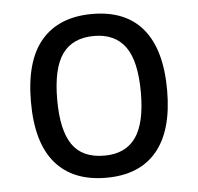

<svg xmlns="http://www.w3.org/2000/svg" viewBox="-44 -572 653 633"><g transform="rotate(-5 282.5 -256.0)"><path d="M507.8 -254.9Q507.8 -121.6 450.4 -53.2Q393.1 15.1 283.2 15.1Q173.3 15.1 115.2 -52.5Q57.1 -120.1 57.1 -254.9Q57.1 -392.1 115.5 -459.5Q173.8 -526.9 283.2 -526.9Q393.6 -526.9 450.7 -458.3Q507.8 -389.6 507.8 -254.9ZM420.9 -254.9Q420.9 -359.4 386.5 -406.7Q352.1 -454.1 283.2 -454.1Q212.4 -454.1 178.2 -406.5Q144 -358.9 144 -254.9Q144 -154.8 177 -106.4Q210 -58.1 283.2 -58.1Q353 -58.1 387 -106Q420.9 -153.8 420.9 -254.9Z"/></g></svg>

Font: ClearSansRegular
Style: Regular
Weight: 400
Foundry: Intel Corporation
Version: Version 1.00